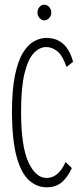

<svg xmlns="http://www.w3.org/2000/svg" viewBox="-20 -790 353 820"><path d="M179 10Q137 10 103.5 -20.5Q70 -51 51 -120.5Q32 -190 31 -308Q31 -406 44 -468.5Q57 -531 78.5 -565.5Q100 -600 126 -614Q152 -628 178 -628Q265 -628 292 -526L264 -504Q248 -552 225.5 -570.5Q203 -589 177 -589Q149 -589 124.5 -563.5Q100 -538 85 -477.5Q70 -417 70 -313Q70 -166 101 -98Q132 -30 179 -30Q205 -30 225.5 -48Q246 -66 260 -98L287 -72Q267 -30 242 -10Q217 10 179 10ZM169 -703Q158 -703 149 -713Q140 -723 140 -736Q140 -750 148.5 -760Q157 -770 169 -770Q181 -770 190 -760Q199 -750 199 -736Q199 -723 190 -713Q181 -703 169 -703Z"/></svg>

Font: Inconsolata ExtraCondensed Light
Style: Regular
Weight: 300
Width: 2
Monospace: yes
Designer: Raph Levien, Cyreal, Brenton Simpson
Foundry: Raph Levien, Cyreal, Google
Version: Version 3.100; ttfautohint (v1.8.4.7-5d5b)